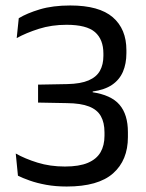

<svg xmlns="http://www.w3.org/2000/svg" viewBox="-20 -670 532 701"><path d="M223.5 11Q183 11 148.8 4.8Q114.5 -1.5 88.5 -10.8Q62.5 -20 45.5 -28.5L37.5 -109.5Q71 -90.5 117 -76.2Q163 -62 217 -62Q269 -62 300.8 -75.5Q332.5 -89 347 -114Q361.5 -139 361.5 -174.5V-186.5Q361.5 -222.5 348.2 -246Q335 -269.5 305 -281.2Q275 -293 224.5 -293.5L119 -295.5V-361L226 -363Q274.5 -364 303.5 -376.5Q332.5 -389 345 -411.8Q357.5 -434.5 357.5 -466V-474.5Q357.5 -526 326.8 -552.8Q296 -579.5 223 -579.5Q168.5 -579.5 122 -564.8Q75.5 -550 41 -531L48.5 -603.5Q78 -621.5 125.2 -635.8Q172.5 -650 236.5 -650Q342 -650 391.8 -607Q441.5 -564 441.5 -487V-476Q441.5 -437.5 428.8 -408Q416 -378.5 389 -360.2Q362 -342 318.5 -336L318 -324.5L316 -333.5Q385.5 -323.5 416.2 -287.8Q447 -252 447 -187.5V-169.5Q447 -85 392.8 -37Q338.5 11 223.5 11Z"/></svg>

Font: Anek Devanagari
Style: Regular
Weight: 400
Designer: Kailash Malviya (Devanagari) & Yesha Goshar (Latin)
Foundry: Ek Type
Version: Version 1.003